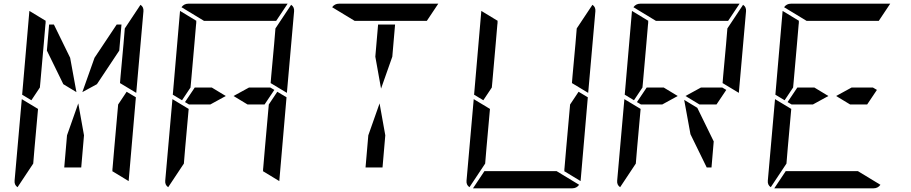

<svg xmlns="http://www.w3.org/2000/svg" viewBox="-20 -1020 4936 1040"><path d="M234 -746 246 -887H272L360 -707L394 -521L323 -564ZM666 -523 716 -493 677 -41Q677 -41 677 -39L588 -93L589 -95V-103L590 -113L599 -218L620 -454ZM167 -218 160 -134 75 -6Q57 -18 59 -41L98 -483L186 -430ZM492 -707 612 -887H638L626 -746L505 -564L426 -521ZM435 -287 420 -113H328L343 -287L404 -460ZM741 -994Q759 -982 757 -959L718 -517L630 -570L633 -607L649 -782L656 -866ZM139 -959Q139 -959 139 -961L228 -907L227 -905V-895L226 -887L217 -782L199 -578L196 -546L150 -477L100 -507Z M1203 -500 1119 -454H1024H1004L982 -467L1035 -546H1127ZM1444 -546 1466 -533 1413 -454H1321L1245 -500L1329 -546ZM1482 -523 1532 -493 1493 -41Q1493 -41 1493 -39L1404 -93L1405 -95V-103L1406 -113L1415 -218L1436 -454ZM983 -218 976 -134 891 -6Q873 -18 875 -41L914 -483L1002 -430ZM1557 -994Q1575 -982 1573 -959L1534 -517L1446 -570L1449 -607L1465 -782L1472 -866ZM1085 -907 963 -981Q977 -1000 1000 -1000H1536Q1536 -1000 1538 -1000L1476 -907H1473H1442H1306H1214ZM955 -959Q955 -959 955 -961L1044 -907L1043 -905V-895L1042 -887L1033 -782L1015 -578L1012 -546L966 -477L916 -507Z M2013 -713 2028 -887H2120L2105 -713L2044 -540ZM2067 -287 2052 -113H1960L1975 -287L2036 -460ZM1901 -907 1779 -981Q1793 -1000 1816 -1000H2352Q2352 -1000 2354 -1000L2292 -907H2289H2258H2122H2030Z M3114 -523 3164 -493 3125 -41Q3125 -41 3125 -39L3036 -93L3037 -95V-103L3038 -113L3047 -218L3068 -454ZM2615 -218 2608 -134 2523 -6Q2505 -18 2507 -41L2546 -483L2634 -430ZM3189 -994Q3207 -982 3205 -959L3166 -517L3078 -570L3081 -607L3097 -782L3104 -866ZM2995 -93 3117 -19Q3103 0 3080 0H2544Q2544 0 2542 0L2604 -93H2607H2638H2774H2866ZM2587 -959Q2587 -959 2587 -961L2676 -907L2675 -905V-895L2674 -887L2665 -782L2647 -578L2644 -546L2598 -477L2548 -507Z M3651 -500 3567 -454H3472H3452L3430 -467L3483 -546H3575ZM3892 -546 3914 -533 3861 -454H3769L3693 -500L3777 -546ZM3431 -218 3424 -134 3339 -6Q3321 -18 3323 -41L3362 -483L3450 -430ZM4005 -994Q4023 -982 4021 -959L3982 -517L3894 -570L3897 -607L3913 -782L3920 -866ZM3533 -907 3411 -981Q3425 -1000 3448 -1000H3984Q3984 -1000 3986 -1000L3924 -907H3921H3890H3754H3662ZM3846 -254 3834 -113H3808L3720 -293L3686 -479L3757 -436ZM3403 -959Q3403 -959 3403 -961L3492 -907L3491 -905V-895L3490 -887L3481 -782L3463 -578L3460 -546L3414 -477L3364 -507Z M4467 -500 4383 -454H4288H4268L4246 -467L4299 -546H4391ZM4708 -546 4730 -533 4677 -454H4585L4509 -500L4593 -546ZM4247 -218 4240 -134 4155 -6Q4137 -18 4139 -41L4178 -483L4266 -430ZM4349 -907 4227 -981Q4241 -1000 4264 -1000H4800Q4800 -1000 4802 -1000L4740 -907H4737H4706H4570H4478ZM4627 -93 4749 -19Q4735 0 4712 0H4176Q4176 0 4174 0L4236 -93H4239H4270H4406H4498ZM4219 -959Q4219 -959 4219 -961L4308 -907L4307 -905V-895L4306 -887L4297 -782L4279 -578L4276 -546L4230 -477L4180 -507Z"/></svg>

Font: DSEG14 Modern
Style: Italic
Weight: 400
Italic angle: -5°
Designer: Keshikan(Twitter:@keshinomi_88pro)
Version: Version 0.46